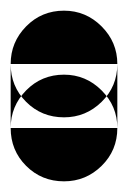

<svg xmlns="http://www.w3.org/2000/svg" viewBox="-20 -220 240 360"><path d="M0 -100H200V20H0ZM100 -200Q58 -200 29 -170.5Q0 -141 0 -100Q0 -58 29 -29Q58 0 100 0Q141 0 170.5 -29Q200 -58 200 -100Q200 -141 170.5 -170.5Q141 -200 100 -200ZM100 -80Q58 -80 29 -50.5Q0 -21 0 20Q0 62 29 91Q58 120 100 120Q141 120 170.5 91Q200 62 200 20Q200 -21 170.5 -50.5Q141 -80 100 -80Z"/></svg>

Font: Wavefont Black
Style: Regular
Weight: 900
Version: Version 3.004;gftools[0.9.33]